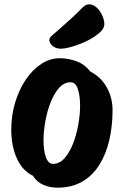

<svg xmlns="http://www.w3.org/2000/svg" viewBox="-20 -852 574 887"><path d="M245 15Q212 15 181.5 2.5Q151 -10 132 -40Q84 -63 58 -120Q32 -177 32 -253Q32 -319 50 -378.5Q68 -438 99 -484Q130 -530 170.5 -556.5Q211 -583 256 -583Q294 -583 332 -569.5Q370 -556 398 -521Q447 -496 473.5 -448Q500 -400 500 -343Q500 -270 485 -205Q470 -140 439 -90.5Q408 -41 360 -13Q312 15 245 15ZM225 -95Q255 -95 278 -121Q301 -147 317 -187.5Q333 -228 341.5 -275Q350 -322 350 -364Q350 -410 339.5 -441Q329 -472 306 -472Q276 -472 253 -446Q230 -420 214 -379.5Q198 -339 189.5 -292Q181 -245 181 -203Q181 -157 192 -126Q203 -95 225 -95ZM260 -627Q238 -627 223 -640Q208 -653 208 -667Q208 -677 218 -686Q234 -700 260 -722.5Q286 -745 313.5 -770.5Q341 -796 362 -818Q376 -832 392 -832Q410 -832 426 -817.5Q442 -803 452 -781.5Q462 -760 462 -740Q462 -720 439 -700Q416 -680 382.5 -663.5Q349 -647 315 -637Q281 -627 260 -627Z"/></svg>

Font: Protest Riot
Style: Regular
Weight: 400
Designer: Octavio Pardo
Foundry: Ashler Design
Version: Version 2.005; ttfautohint (v1.8.4.7-5d5b)